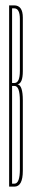

<svg xmlns="http://www.w3.org/2000/svg" viewBox="-20 -695 124 715"><path d="M14 0V-675H32.5Q65 -675 65 -629.5Q65 -584 65 -534Q65 -476 65 -430Q65 -384 45 -381Q65 -378 65 -321.5Q65 -265 65 -198Q65 -118 65 -59Q65 0 33.5 0ZM25 -11H33.5Q54 -11 54 -64.5Q54 -118 54 -198Q54 -265 54 -320Q54 -375 34 -375H25ZM25 -386H34Q54 -386 54 -431.5Q54 -477 54 -535Q54 -585 54 -624.5Q54 -664 32.5 -664H25Z"/></svg>

Font: Anybody UltraCondensed Thin
Style: Regular
Weight: 100
Width: 1
Designer: Tyler Finck
Foundry: Etcetera Type Company
Version: Version 1.110